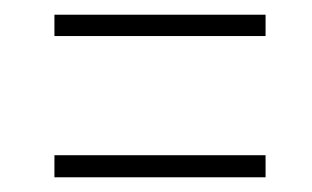

<svg xmlns="http://www.w3.org/2000/svg" viewBox="-20 -344 424 261"><path d="M54 -295V-324H341V-295ZM54 -103V-133H341V-103Z"/></svg>

Font: Smooch Sans
Style: Regular
Weight: 400
Designer: Robert E. Leuschke
Foundry: Robert E. Leuschke
Version: Version 1.010; ttfautohint (v1.8.3)